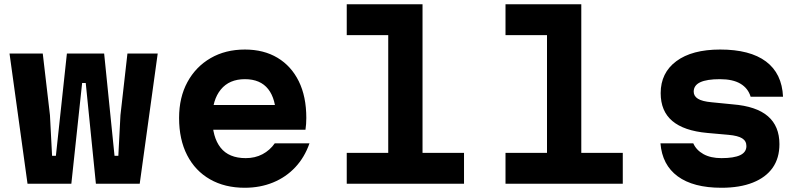

<svg xmlns="http://www.w3.org/2000/svg" viewBox="-20 -868 3790 907"><path d="M110 0 25 -615H182L216 -324L226 -132H244L296 -615H472L521 -132H539L549 -324L582 -615H725L640 0H433L385 -476H368L317 0Z M957 -372H1334L1284 -311Q1284 -400 1247 -447Q1210 -494 1137 -494Q1063 -494 1023 -445Q983 -396 983 -311Q983 -220 1022 -170.5Q1061 -121 1141 -121Q1185 -121 1220 -139.5Q1255 -158 1278 -191H1442Q1419 -125 1375 -78Q1331 -31 1270 -6Q1209 19 1136 19Q1042 19 972 -21Q902 -61 864 -135Q826 -209 826 -311Q826 -408 865.5 -480.5Q905 -553 975 -593.5Q1045 -634 1137 -634Q1226 -634 1291 -595Q1356 -556 1391.5 -484Q1427 -412 1427 -311Q1427 -297 1426 -282Q1425 -267 1423 -255H957Z M1618 -848H1976V-146H2172V0H1618V-146H1814V-702H1618Z M2368 -848H2726V-146H2922V0H2368V-146H2564V-702H2368Z M3255 -191Q3269 -159 3303 -140Q3337 -121 3388 -121Q3447 -121 3476.5 -135Q3506 -149 3506 -178Q3506 -202 3486 -214.5Q3466 -227 3422 -231L3321 -240Q3211 -250 3156 -296.5Q3101 -343 3101 -428Q3101 -524 3175 -579Q3249 -634 3382 -634Q3523 -634 3598.5 -577.5Q3674 -521 3679 -411H3526Q3514 -451 3478 -472.5Q3442 -494 3381 -494Q3319 -494 3288 -479.5Q3257 -465 3257 -435Q3257 -414 3277 -401.5Q3297 -389 3341 -385L3442 -375Q3553 -366 3607.5 -319Q3662 -272 3662 -187Q3662 -121 3630 -75.5Q3598 -30 3536.5 -5.5Q3475 19 3388 19Q3255 19 3181.5 -35Q3108 -89 3100 -191Z"/></svg>

Font: Martian Mono SemiExpanded
Style: Bold
Weight: 700
Width: 6
Designer: Roman Shamin
Foundry: Evil Martians
Version: Version 1.000